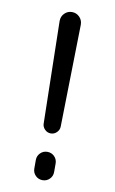

<svg xmlns="http://www.w3.org/2000/svg" viewBox="-84 -776 490 821"><g transform="rotate(10 161.0 -365.0)"><path d="M124 -240 115 -683Q115 -703 128.5 -716.5Q142 -730 161 -730Q180 -730 193.5 -716.5Q207 -703 207 -683L198 -240Q198 -225 187 -214Q176 -203 161 -203Q146 -203 135 -214Q124 -225 124 -240ZM204 -80V-43Q204 -25 191.5 -12.5Q179 0 161 0Q143 0 130.5 -12.5Q118 -25 118 -43V-80Q118 -98 130.5 -110.5Q143 -123 161 -123Q179 -123 191.5 -110.5Q204 -98 204 -80Z"/></g></svg>

Font: Rounded Mplus 1c
Style: Regular
Weight: 400
Version: Version 1.059.20150529